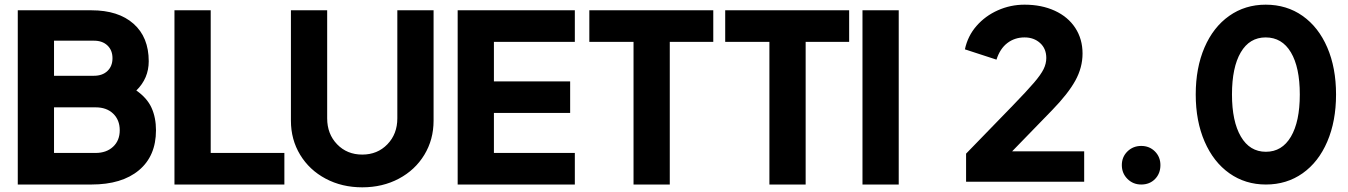

<svg xmlns="http://www.w3.org/2000/svg" viewBox="-20 -789 5763 821"><path d="M56 -745H371Q486 -745 551 -687.5Q616 -630 616 -527Q616 -454 563 -402Q609 -370 628 -328Q647 -286 647 -232Q647 -122 574 -61Q501 0 371 0H56ZM389 -135Q435 -135 463.5 -161.5Q492 -188 492 -232Q492 -276 464 -303Q436 -330 389 -330H211V-135ZM382 -465Q418 -465 439.5 -485.5Q461 -506 461 -540Q461 -574 439.5 -594.5Q418 -615 382 -615H211V-465Z M726 -745H881V-135H1196V0H726Z M1224 -273V-745H1379V-283Q1379 -216 1421.5 -172Q1464 -128 1529 -128Q1594 -128 1636.5 -172Q1679 -216 1679 -283V-745H1834V-273Q1834 -192 1794.5 -127Q1755 -62 1685.5 -25Q1616 12 1529 12Q1442 12 1372.5 -25Q1303 -62 1263.5 -127Q1224 -192 1224 -273Z M1937 -745H2438V-610H2092V-441H2418V-306H2092V-135H2438V0H1937Z M2689 -610H2500V-745H3030V-610H2844V0H2689Z M3270 -610H3081V-745H3611V-610H3425V0H3270Z M3668 -745H3823V0H3668Z M4111 -132 4311 -338Q4372 -401 4401.5 -435.5Q4431 -470 4442.5 -493.5Q4454 -517 4454 -541Q4454 -581 4427.5 -605Q4401 -629 4361 -629Q4319 -629 4287.5 -605Q4256 -581 4241 -534L4106 -578Q4118 -635 4155.5 -678Q4193 -721 4247 -745Q4301 -769 4361 -769Q4434 -769 4490.5 -743Q4547 -717 4578 -669.5Q4609 -622 4609 -560Q4609 -500 4578 -444Q4547 -388 4479 -318L4308 -142H4616V-12H4111Z M4777 -83Q4777 -118 4801 -141.5Q4825 -165 4860 -165Q4895 -165 4918.5 -141.5Q4942 -118 4942 -83Q4942 -47 4919 -23.5Q4896 0 4860 0Q4825 0 4801 -24Q4777 -48 4777 -83Z M5093 -385Q5093 -499 5130.5 -586Q5168 -673 5236 -721Q5304 -769 5392 -769Q5482 -769 5550 -721Q5618 -673 5655.5 -586Q5693 -499 5693 -385Q5693 -271 5655.5 -183.5Q5618 -96 5550 -48Q5482 0 5393 0Q5305 0 5237 -48Q5169 -96 5131 -183.5Q5093 -271 5093 -385ZM5393 -140Q5462 -140 5500 -204.5Q5538 -269 5538 -385Q5538 -501 5500 -565Q5462 -629 5392 -629Q5323 -629 5285.5 -565Q5248 -501 5248 -385Q5248 -270 5286 -205Q5324 -140 5393 -140Z"/></svg>

Font: BLUETTI 2.0
Style: Bold
Weight: 700
Designer: Stijn de Vries
Foundry: tokotype
Version: Version 2.005;October 31, 2023;FontCreator 14.0.0.2814 64-bi